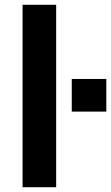

<svg xmlns="http://www.w3.org/2000/svg" viewBox="-20 -780 463 800"><path d="M74 0H214V-760H74ZM279 -315H423V-451H279Z"/></svg>

Font: Kathrein 75 Bold
Style: Regular
Weight: 700
Designer: Lazydogs Typefoundry, based on Open Sans by Ascender Corporation
Foundry: Lazydogs Typefoundry
Version: Version 1.003;PS 001.003;hotconv 1.0.88;makeotf.lib2.5.64775